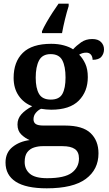

<svg xmlns="http://www.w3.org/2000/svg" viewBox="-20 -786 592 1043"><path d="M234 237Q121 237 65.5 201Q10 165 10 97Q10 43 48 12.5Q86 -18 141 -25Q117 -35 96 -55Q75 -75 75 -110Q75 -141 95.5 -164.5Q116 -188 155 -209Q109 -226 81.5 -266Q54 -306 54 -363Q54 -450 104 -499Q154 -548 258 -548Q296 -548 327 -539.5Q358 -531 377 -518Q395 -538 420.5 -556Q446 -574 481 -574Q513 -574 529 -557.5Q545 -541 545 -518Q545 -495 531 -478Q517 -461 483 -461Q483 -478 474 -489Q465 -500 449 -500Q437 -500 427.5 -497Q418 -494 410 -489Q430 -469 443.5 -439.5Q457 -410 457 -367Q457 -289 408 -239.5Q359 -190 258 -190Q247 -190 230 -191.5Q213 -193 203 -195Q187 -188 174.5 -173Q162 -158 162 -138Q162 -121 174 -112.5Q186 -104 217 -104H333Q429 -104 472 -63Q515 -22 515 47Q515 135 446 186Q377 237 234 237ZM256 -245Q302 -245 319 -276Q336 -307 336 -365Q336 -425 318.5 -458.5Q301 -492 255 -492Q210 -492 192 -457.5Q174 -423 174 -364Q174 -307 192 -276Q210 -245 256 -245ZM236 182Q331 182 370 152.5Q409 123 409 75Q409 39 386.5 23.5Q364 8 320 8H211Q188 8 165.5 15Q143 22 128.5 40.5Q114 59 114 94Q114 134 142.5 158Q171 182 236 182ZM208 -616Q217 -637 232.5 -664Q248 -691 265.5 -718Q283 -745 298 -766H353V-753Q343 -722 333 -681Q323 -640 317 -606H208Z"/></svg>

Font: Noto Serif Myanmar SemiBold
Style: Regular
Weight: 600
Designer: Ben Mitchell and the Monotype Design Team
Foundry: Monotype Imaging Inc.
Version: Version 2.106; ttfautohint (v1.8.4.7-5d5b)